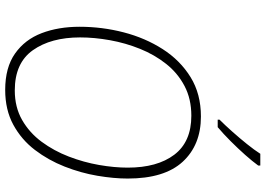

<svg xmlns="http://www.w3.org/2000/svg" viewBox="-158 -830 998 721"><g transform="rotate(90 340.5 -469.0)"><path d="M317 10Q233 10 180.5 -27Q128 -64 104 -127Q80 -190 80 -269Q80 -354 101 -435Q122 -516 164 -581.5Q206 -647 269 -686Q332 -725 417 -725Q524 -725 587 -656.5Q650 -588 650 -450Q650 -398 639.5 -336Q629 -274 605 -213Q581 -152 542.5 -101.5Q504 -51 448 -20.5Q392 10 317 10ZM319 -26Q382 -26 430 -53.5Q478 -81 512 -127Q546 -173 567.5 -229Q589 -285 599 -342.5Q609 -400 609 -450Q609 -561 560.5 -625Q512 -689 414 -689Q351 -689 302.5 -663.5Q254 -638 219.5 -594.5Q185 -551 163 -496.5Q141 -442 130.5 -383.5Q120 -325 120 -271Q120 -162 168 -94Q216 -26 319 -26ZM429 -788V-795Q449 -815 473.5 -842.5Q498 -870 520.5 -898Q543 -926 557 -948H601V-940Q585 -918 561 -891Q537 -864 509.5 -836.5Q482 -809 457 -788Z"/></g></svg>

Font: Noto Sans Disp ExtLt
Style: Italic
Weight: 200
Italic angle: -12°
Designer: Monotype Design Team
Foundry: Monotype Imaging Inc.
Version: Version 2.000;GOOG;noto-source:20170915:90ef993387c0